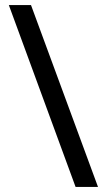

<svg xmlns="http://www.w3.org/2000/svg" viewBox="-20 -738 421 762"><path d="M103 -718 369 4H280L15 -718Z"/></svg>

Font: Noto Sans Thai Looped ExtraCondensed Medium
Style: Regular
Weight: 500
Width: 2
Designer: Sasikarn Vongin, Ben Mitchell
Foundry: The Fontpad Ltd
Version: Version 1.001; ttfautohint (v1.8.4.7-5d5b)